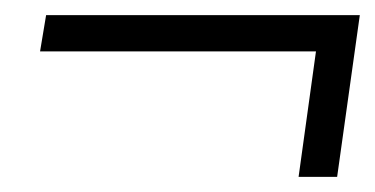

<svg xmlns="http://www.w3.org/2000/svg" viewBox="-20 -380 496 254"><path d="M33 -312 41 -360H456L426 -146H375L398 -312Z"/></svg>

Font: Unna
Style: Bold Italic
Weight: 700
Italic angle: -8.05°
Designer: Jorge de Buen Unna
Foundry: Omnibus-Type
Version: Version 2.008